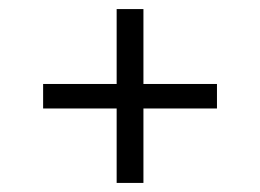

<svg xmlns="http://www.w3.org/2000/svg" viewBox="-20 -569 572 423"><path d="M296 -549H237V-384H75V-330H237V-166H296V-330H458V-384H296Z"/></svg>

Font: Glow Sans SC Normal
Style: Regular
Weight: 400
Designer: Ryoko NISHIZUKA (kana, bopomofo & ideographs); Paul D. Hunt (Latin, Greek & Cyrillic); Sandoll Communications, Soo-young
Version: Version 0.93